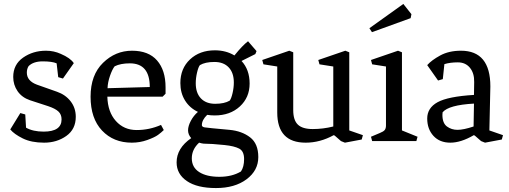

<svg xmlns="http://www.w3.org/2000/svg" viewBox="-20 -715 2578 973"><path d="M267 -394Q244 -404 196.5 -404Q149 -404 125 -380Q116 -366 116 -347Q116 -305 167 -286L269 -250Q312 -235 338 -201.5Q364 -168 364 -123Q364 -60 316 -26Q268 8 203.5 8Q139 8 95.5 -13.5Q52 -35 32 -59L83 -142L108 -135L112 -68Q147 -48 201 -48Q292 -48 292 -110Q292 -135 276 -150Q260 -165 224 -177L132 -207Q91 -221 69 -253Q47 -285 47 -325Q47 -388 97 -423Q147 -458 213 -458Q253 -458 288 -442Q337 -421 354 -395L299 -317L275 -324Z M819 -273V-240L804 -225H524Q526 -148 567 -102Q608 -56 672.5 -56Q737 -56 796 -82L810 -56Q798 -44 781 -31.5Q764 -19 726.5 -5.5Q689 8 648 8Q555 8 497 -53.5Q439 -115 439 -225Q439 -335 502 -396.5Q565 -458 649 -458Q733 -458 776 -408.5Q819 -359 819 -273ZM638 -394Q591 -394 561 -379Q549 -364 537.5 -331Q526 -298 525 -268L739 -274Q739 -394 638 -394Z M1204 -406Q1245 -362 1245 -291.5Q1245 -221 1195.5 -175.5Q1146 -130 1068 -130Q1048 -130 1030 -133Q1003 -107 1003 -81Q1003 -72 1017 -69.5Q1031 -67 1143 -57Q1206 -51 1247.5 -19Q1289 13 1289 81Q1289 149 1229.5 193.5Q1170 238 1074.5 238Q979 238 927 202.5Q875 167 875 108Q875 36 949 -15Q933 -33 933 -54.5Q933 -76 947 -102.5Q961 -129 983 -148Q941 -168 917.5 -206Q894 -244 894 -294Q894 -368 943 -414Q992 -460 1069 -460Q1125 -460 1168 -434Q1209 -485 1237 -506L1280 -456L1274 -441Q1217 -413 1204 -406ZM989 8Q952 42 952 87.5Q952 133 989.5 157Q1027 181 1091.5 181Q1156 181 1201 154Q1217 131 1217 91Q1217 51 1192 38Q1167 25 1118 20Q1051 13 1012 13Q1002 12 989 8ZM972 -293Q972 -244 998 -216.5Q1024 -189 1070.5 -189Q1117 -189 1144 -205Q1152 -215 1158.5 -243Q1165 -271 1165 -297Q1165 -346 1139 -373.5Q1113 -401 1066.5 -401Q1020 -401 993 -385Q985 -375 978.5 -347Q972 -319 972 -293Z M1529 8Q1385 8 1385 -145V-378L1315 -389L1309 -411L1446 -458L1466 -450V-157Q1466 -106 1489.5 -83.5Q1513 -61 1565 -61Q1617 -61 1669 -74V-378L1599 -389L1593 -411L1730 -458L1750 -450V-54L1819 -30L1813 -8L1728 8L1708 0L1676 -28L1671 -30Q1602 8 1529 8Z M1936 -79V-378L1866 -389L1860 -411L1997 -458L2017 -450V-54L2096 -22L2090 0H1866L1860 -22L1905 -41Q1923 -48 1929.5 -56Q1936 -64 1936 -79ZM1852 -572 2024 -695 2065 -643 2061 -623 1865 -552Z M2380 -74 2382 -190Q2254 -183 2223 -146Q2222 -141 2222 -133Q2222 -91 2245 -74Q2268 -57 2298.5 -57Q2329 -57 2380 -74ZM2381 -30Q2316 8 2262 8Q2208 8 2176.5 -26.5Q2145 -61 2145 -114.5Q2145 -168 2197.5 -197Q2250 -226 2382 -234L2383 -299Q2384 -344 2361.5 -371.5Q2339 -399 2300 -399Q2261 -399 2232 -390L2224 -314L2200 -307L2145 -385Q2167 -410 2211 -434Q2255 -458 2316 -458Q2465 -458 2465 -277L2460 -54L2529 -30L2523 -8L2438 8L2418 0L2386 -28Z"/></svg>

Font: Fenix
Style: Regular
Weight: 400
Designer: Fernando Diaz
Foundry: Fernando Diaz
Version: 004.301